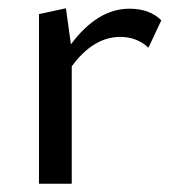

<svg xmlns="http://www.w3.org/2000/svg" viewBox="-20 -443 418 463"><path d="M292 -422Q341 -422 369 -394L338 -328Q310 -354 270 -354Q205 -354 153 -283V0H74V-409L139 -423L151 -336Q215 -422 292 -422Z"/></svg>

Font: EauTest Medium
Style: Regular
Weight: 500
Designer: Christian Thalmann (Catharsis Fonts)
Version: Version 0.001;PS 000.001;hotconv 1.0.88;makeotf.lib2.5.64775